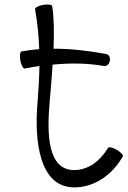

<svg xmlns="http://www.w3.org/2000/svg" viewBox="-20 -793 553 832"><path d="M87 -496C108 -500 129 -504 151 -507C150 -456 147 -405 143 -354C127 -175 153 19 302 19C391 19 468 -37 512 -115C516 -120 504 -133 486 -144C468 -154 451 -158 448 -152C416 -98 364 -56 302 -56C186 -56 183 -211 195 -350C200 -401 204 -457 208 -513C283 -520 357 -520 431 -507C442 -505 454 -515 456 -530C459 -544 452 -557 440 -559C365 -573 288 -582 212 -582C215 -653 214 -720 206 -767C205 -773 187 -775 167 -772C146 -768 131 -760 132 -753C142 -696 148 -638 150 -580C124 -578 99 -575 73 -570C67 -569 65 -552 68 -531C72 -511 80 -495 87 -496Z"/></svg>

Font: Nupuram Light
Style: Regular
Weight: 300
Designer: Santhosh Thottingal (santhosh.thottingal@gmail.com)
Foundry: SMC
Version: Version 1.000